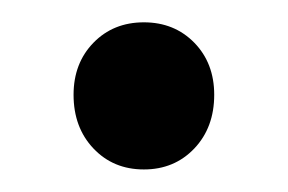

<svg xmlns="http://www.w3.org/2000/svg" viewBox="-20 -143 258 172"><path d="M45.9 -58.1Q45.9 -86.4 63.7 -104.7Q81.5 -123 108.9 -123Q136.2 -123 154.1 -104.7Q171.9 -86.4 171.9 -58.1Q171.9 -28.8 154.1 -10Q136.2 8.8 108.9 8.8Q81.5 8.8 63.7 -10Q45.9 -28.8 45.9 -58.1Z"/></svg>

Font: Trueno
Style: Regular
Weight: 400
Designer: Julieta Ulanovsky
Foundry: Julieta Ulanovsky
Version: Version 3.001b | FøM Fix